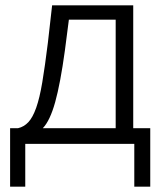

<svg xmlns="http://www.w3.org/2000/svg" viewBox="-20 -541 617 722"><path d="M18 -59H48Q70 -64 86.5 -81.5Q103 -99 116 -135.5Q129 -172 139 -231.5Q149 -291 160 -380L176 -521H481V-59H545V161H485V0H75V161H18ZM415 -59V-467H239L224 -351Q207 -227 187.5 -157Q168 -87 141 -59Z"/></svg>

Font: PTCRaleway
Style: Regular
Weight: 400
Designer: Matt McInerney, Pablo Impallari, Rodrigo Fuenzalida
Foundry: Matt McInerney, Pablo Impallari, Rodrigo Fuenzalida
Version: Version 3.000g; ttfautohint (v1.5) -l 8 -r 28 -G 28 -x 14 -D